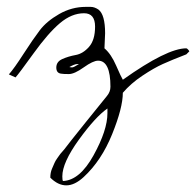

<svg xmlns="http://www.w3.org/2000/svg" viewBox="-20 -233 573 561"><path d="M287.1 -135.7 285.2 -91.8Q304.7 -75.2 319.3 -41.5Q334 -7.8 338.9 0Q467.8 -91.8 524.4 -91.8Q526.4 -91.8 529.8 -87.9Q533.2 -84 533.2 -83L524.4 -74.2Q481.4 -57.6 455.6 -45.9Q429.7 -34.2 396 -11.7Q362.3 10.7 338.9 38.1Q338.9 82 307.6 159.2Q276.4 236.3 224.6 284.2Q198.2 308.6 173.8 308.6Q149.4 308.6 127 286.1Q127 271.5 131.8 260.3Q136.7 249 139.2 243.2Q141.6 237.3 147.5 229Q153.3 220.7 156.2 216.8Q170.9 200.2 173.3 196.3Q175.8 192.4 229 126Q282.2 59.6 292.5 47.4Q302.7 35.2 302.7 20.5Q302.7 -55.7 266.6 -55.7Q252 -55.7 224.6 -36.1Q197.3 -16.6 181.2 -16.6Q165 -16.6 160.2 -17.6Q144.5 -18.6 144.5 -35.6Q144.5 -52.7 162.1 -60.5Q179.7 -68.4 201.2 -72.3Q222.7 -76.2 240.2 -96.2Q257.8 -116.2 257.8 -155.3Q257.8 -194.3 225.6 -194.3Q189.5 -194.3 155.3 -165.5Q121.1 -136.7 78.1 -77.1Q35.2 -17.6 25.4 -6.8L5.9 -15.6Q21.5 -33.2 48.8 -75.7Q76.2 -118.2 96.2 -144.5Q116.2 -170.9 152.8 -191.9Q189.5 -212.9 230.5 -212.9Q234.4 -212.9 245.1 -212.9Q255.9 -212.9 267.6 -205.1Q287.1 -190.4 287.1 -135.7ZM293.9 84Q258.8 108.4 210.4 175.3Q162.1 242.2 162.1 282.2Q162.1 293.9 164.1 295.9Q212.9 293.9 253.4 220.7Q293.9 147.5 293.9 97.7ZM182.6 -37.1Q186.5 -36.1 190.9 -36.1Q195.3 -36.1 210.9 -45.9H206.1Q198.2 -45.9 182.6 -37.1Z"/></svg>

Font: Dawning of a New Day
Style: Regular
Weight: 400
Designer: Kimberly Geswein
Foundry: Kimberly Geswein
Version: Version 1.002 2010